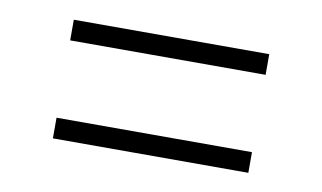

<svg xmlns="http://www.w3.org/2000/svg" viewBox="-39 -559 598 357"><g transform="rotate(10 260.5 -380.0)"><path d="M76 -453V-492H445V-453ZM76 -268V-307H445V-268Z"/></g></svg>

Font: Encode Sans Semi Condensed ExLight
Style: Regular
Weight: 275
Width: 4
Designer: Multiple Designers
Foundry: Impallari Type
Version: Version 2.000